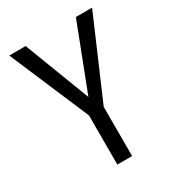

<svg xmlns="http://www.w3.org/2000/svg" viewBox="-172 -818 845 923"><g transform="rotate(-30 250.0 -357.0)"><path d="M208 -273 20 -714H111L250 -351L390 -714H480L290 -273V0H208Z"/></g></svg>

Font: Noto Sans Mono UI Cond
Style: Regular
Weight: 400
Width: 3
Monospace: yes
Designer: Monotype Design team
Foundry: Monotype Imaging Inc.
Version: Version 1.000